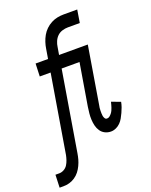

<svg xmlns="http://www.w3.org/2000/svg" viewBox="-217 -825 888 1130"><g transform="rotate(-20 227.5 -260.0)"><path d="M-45 215 -42 135H-18Q-3 135 11.5 127Q26 119 34.5 105.5Q43 92 48 77Q53 62 56 47L137 -440H69L72 -520H150L160 -580Q163 -600 169.5 -620Q176 -640 186.5 -658.5Q197 -677 212.5 -692Q228 -707 247 -717Q266 -727 286 -731Q306 -735 326 -735H411L398 -655H323Q306 -655 288 -649.5Q270 -644 257 -631.5Q244 -619 236.5 -601.5Q229 -584 227 -567L219 -520H340L337 -440H206L123 60Q120 79 115 97Q110 115 101.5 133Q93 151 81 166.5Q69 182 52 193.5Q35 205 16.5 210Q-2 215 -21 215ZM353 8Q333 8 316 -0.5Q299 -9 288.5 -24.5Q278 -40 273.5 -58.5Q269 -77 268 -96.5Q267 -116 269 -136Q271 -156 274 -176L318 -440H248L251 -520H399L340 -163Q338 -155 337 -146Q336 -137 336 -128.5Q336 -120 336 -111.5Q336 -103 337.5 -95Q339 -87 343.5 -79.5Q348 -72 357 -72Q366 -72 373 -77.5Q380 -83 386 -90.5Q392 -98 396 -106.5Q400 -115 402.5 -123Q405 -131 407.5 -139.5Q410 -148 412 -157L468 -136Q465 -120 459.5 -104.5Q454 -89 447 -74Q440 -59 432 -44.5Q424 -30 412 -18Q400 -6 384.5 1Q369 8 353 8Z"/></g></svg>

Font: Iosevka Curly Medium
Style: Italic
Weight: 500
Italic angle: -9°
Monospace: yes
Designer: Belleve Invis
Foundry: Belleve Invis
Version: Version 22.1.2; ttfautohint (v1.8.4)